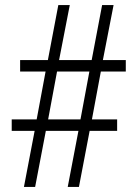

<svg xmlns="http://www.w3.org/2000/svg" viewBox="-20 -734 539 754"><path d="M376 -453 341 -265H440V-220H332L290 0H246L288 -220H160L118 0H74L116 -220H26V-265H124L159 -453H59V-498H168L209 -714H254L212 -498H340L381 -714H426L384 -498H474V-453ZM169 -265H296L331 -453H204Z"/></svg>

Font: Noto Sans Sinhala ExtraCondensed Light
Style: Regular
Weight: 300
Width: 2
Designer: Jelle Bosma - Monotype Design Team
Foundry: Monotype Imaging Inc.
Version: Version 2.006; ttfautohint (v1.8.4.7-5d5b)